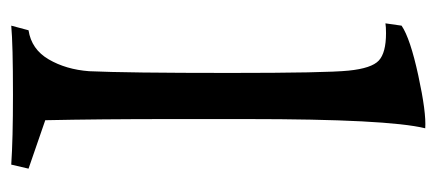

<svg xmlns="http://www.w3.org/2000/svg" viewBox="-232 -522 758 333"><g transform="rotate(90 146.5 -356.0)"><path d="M189 -56 273 -27 266 3Q222 0 145 0Q57 0 25 3L33 -27Q66 -32 83.5 -62Q101 -92 104 -132Q107 -196 107 -376Q107 -543 103 -582Q99 -622 85.5 -634.5Q72 -647 38 -647Q27 -647 21 -646L25 -674Q47 -689 111.5 -703Q176 -717 203 -715Q187 -650 187 -405V-273Q187 -150 189 -56Z"/></g></svg>

Font: Darwin Serif Regular ALPHA
Style: Regular
Weight: 400
Designer: Emily de Oliveira Santos
Version: Version 0.1